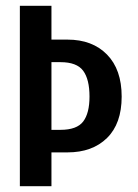

<svg xmlns="http://www.w3.org/2000/svg" viewBox="-20 -645 478 665"><path d="M213.9 -507.8Q299.8 -507.8 350.6 -456.1Q401.4 -404.3 401.4 -310.5Q401.4 -216.8 350.6 -167Q299.8 -117.2 213.9 -117.2H158.2V0H48.8V-625H158.2V-507.8ZM189.5 -195.3Q246.1 -195.3 268.1 -224.1Q290 -252.9 290 -310.5Q290 -370.1 268.1 -399.9Q246.1 -429.7 189.5 -429.7H158.2V-195.3Z"/></svg>

Font: Sudo Variable
Style: Regular
Weight: 400
Monospace: yes
Designer: Jens Kutilek
Foundry: Jens Kutilek
Version: Version 0.040